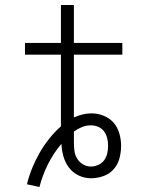

<svg xmlns="http://www.w3.org/2000/svg" viewBox="-20 -702 590 769"><path d="M138 47 88 36Q96 3 109 -29Q122 -61 139 -90.5Q156 -120 177.5 -147Q199 -174 224 -196V-483H80V-530H224V-682H276V-530H470V-483H276V-232Q293 -239 310.5 -243.5Q328 -248 346 -248Q371 -248 395 -238.5Q419 -229 435 -210.5Q451 -192 458 -167.5Q465 -143 465 -118Q465 -93 458.5 -68Q452 -43 435 -24Q418 -5 393.5 3.5Q369 12 344 12Q318 12 294.5 0.5Q271 -11 256 -31Q241 -51 234 -76Q227 -101 226 -126Q194 -88 172 -44Q150 0 138 47ZM344 -35Q359 -35 373.5 -41.5Q388 -48 397 -60Q406 -72 409.5 -87.5Q413 -103 413 -118Q413 -133 409.5 -148Q406 -163 397 -175.5Q388 -188 373.5 -194Q359 -200 344 -200Q325 -200 308 -193Q291 -186 276 -175V-132Q276 -115 278 -98.5Q280 -82 288.5 -67.5Q297 -53 312 -44Q327 -35 344 -35Z"/></svg>

Font: Lode Dark Term
Style: Regular
Weight: 400
Monospace: yes
Designer: Belleve Invis
Foundry: Belleve Invis
Version: Version 29.2.0